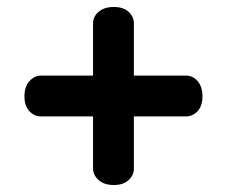

<svg xmlns="http://www.w3.org/2000/svg" viewBox="-20 -617 650 550"><path d="M50 -341Q50 -368.5 64.2 -384.5Q78.5 -400.5 98 -400.5H513Q532.5 -400.5 546.2 -384.5Q560 -368.5 560 -341Q560 -313.5 546 -298.5Q532 -283.5 513 -283.5H97Q78.5 -283.5 64.2 -298.5Q50 -313.5 50 -341ZM306 -87Q278.5 -87 262.5 -101.2Q246.5 -115.5 246.5 -135V-550Q246.5 -569.5 262.5 -583.2Q278.5 -597 306 -597Q333.5 -597 348.5 -583Q363.5 -569 363.5 -550V-134Q363.5 -115.5 348.5 -101.2Q333.5 -87 306 -87Z"/></svg>

Font: Fraunces SuperSoft Wonky
Style: Regular
Weight: 900
Version: Version 1.000;[b76b70a41]